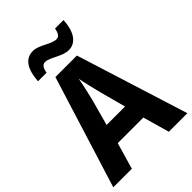

<svg xmlns="http://www.w3.org/2000/svg" viewBox="-263 -1040 1156 1156"><g transform="rotate(-45 315.5 -462.0)"><path d="M131 -772H204C210 -812 225 -824 243 -824C284 -824 340 -773 395 -773C453 -773 495 -823 500 -924H428C421 -886 408 -872 389 -872C344 -872 291 -923 238 -923C168 -923 137 -862 131 -772ZM473 0H631L406 -716H223L0 0H158L207 -169H425ZM349 -462 394 -294H237L283 -462C293 -503 308 -567 315 -609C322 -570 340 -498 349 -462Z"/></g></svg>

Font: Noto Sans Khmer SemiCondensed
Style: Bold
Weight: 700
Width: 4
Designer: Danh Hong and the Monotype Design Team
Foundry: Monotype Imaging Inc.
Version: Version 2.004